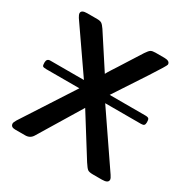

<svg xmlns="http://www.w3.org/2000/svg" viewBox="-158 -834 952 974"><g transform="rotate(30 318.0 -347.0)"><path d="M16.1 -369.1Q16.1 -392.1 37.1 -392.1H233.9L54.2 -651.9Q45.4 -666 44.9 -674.8Q44.9 -693.8 79.1 -693.8H137.2Q155.3 -693.8 164.1 -688Q172.9 -682.1 185.1 -664.1L310.1 -472.2Q313 -478 316.9 -484.6Q320.8 -491.2 329.3 -504.6Q337.9 -518.1 348.9 -534.9Q359.9 -551.8 381.8 -586.9Q403.8 -622.1 430.2 -663.1Q443.4 -683.1 452.1 -688.5Q460.9 -693.8 479 -693.8H530.8Q564 -693.8 564 -672.9Q564 -666 506.8 -578.1Q440.9 -479 384.8 -392.1H592.8Q609.9 -392.1 614 -386.5Q618.2 -380.9 618.2 -366.2Q618.2 -354 613.5 -349.1Q608.9 -344.2 596.2 -344.2H386.2L591.8 -43Q601.6 -28.8 602.1 -20Q602.1 0 565.9 0H513.2Q490.2 0 481.7 -6.6Q473.1 -13.2 457 -38.1L310.1 -272.9Q305.2 -265.1 159.2 -23.9Q145 0 116.2 0H57.1Q31.2 0 30.8 -21Q30.8 -26.9 40 -43L234.9 -344.2H41Q23.9 -344.2 20 -348.6Q16.1 -353 16.1 -369.1Z"/></g></svg>

Font: CMU Sans Serif Demi Condensed
Style: DemiCondensed
Weight: 600
Width: 3
Version: Version 0.7.0